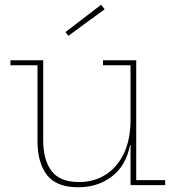

<svg xmlns="http://www.w3.org/2000/svg" viewBox="-20 -780 745 809"><path d="M530 -505H414V-526H554V-21H676V0H530ZM162 -526V-189Q162 -106.5 197 -59.8Q232 -13 313 -13Q376.5 -13 425.5 -44.2Q474.5 -75.5 502.2 -134Q530 -192.5 530 -275L539 -169H528Q511.5 -83 452.2 -37Q393 9 309 9Q217.5 9 177.8 -42.8Q138 -94.5 138 -185V-505H24V-526ZM406 -760 421 -741 268 -629 256 -645Z"/></svg>

Font: Hepta Slab ExtraLight
Style: Regular
Weight: 200
Designer: Michael LaGattuta
Foundry: Michael LaGattuta
Version: Version 1.100